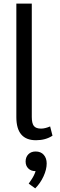

<svg xmlns="http://www.w3.org/2000/svg" viewBox="-20 -762 331 1057"><path d="M70 0ZM70 -117V-742H155V-118Q155 -83 166.5 -68.5Q178 -54 206 -54Q228 -54 256 -66L269 -15Q231 10 178 10Q70 10 70 -117ZM237 138Q237 171 219.5 209Q202 247 174 275L138 249Q140 246 154.5 224.5Q169 203 176 180H174Q151 180 136 165.5Q121 151 121 127Q121 103 136 87.5Q151 72 176 72Q205 72 221 90.5Q237 109 237 138Z"/></svg>

Font: Sarabun
Style: Regular
Weight: 400
Designer: Suppakit Chalermlarp | Katatrad Co.,Ltd.
Foundry: Cadson Demak Co.,Ltd.
Version: Version 1.000; ttfautohint (v1.6)